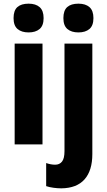

<svg xmlns="http://www.w3.org/2000/svg" viewBox="-20 -788 584 1048"><path d="M136 -768Q175 -768 196.5 -749Q218 -730 218 -689Q218 -648 196 -629.5Q174 -611 136 -611Q98 -611 76 -629.5Q54 -648 54 -689Q54 -731 75 -749.5Q96 -768 136 -768ZM212 -550V0H60V-550ZM326 -689Q326 -731 347 -749.5Q368 -768 408 -768Q447 -768 468.5 -749Q490 -730 490 -689Q490 -648 468 -629.5Q446 -611 408 -611Q370 -611 348 -629.5Q326 -648 326 -689ZM315 240Q295 240 272.5 237Q250 234 232 228V102Q258 111 281 111Q305 111 318.5 94Q332 77 332 37V-550H484V53Q484 143 441.5 191Q399 239 315 240Z"/></svg>

Font: Noto Sans Devanagari Condensed ExtraBold
Style: Regular
Weight: 800
Width: 3
Designer: Jelle Bosma - Monotype Design Team
Foundry: Monotype Imaging Inc.
Version: Version 2.004; ttfautohint (v1.8.4.7-5d5b)